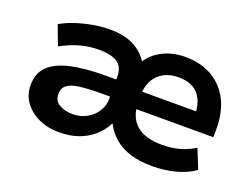

<svg xmlns="http://www.w3.org/2000/svg" viewBox="-85 -689 1152 877"><g transform="rotate(20 491.0 -250.5)"><path d="M258 10Q202 10 158 -11Q114 -32 89 -67.5Q64 -103 64 -148Q64 -206 98 -240Q132 -274 200.5 -290Q269 -306 371 -306H448V-223H381Q317 -223 276 -217.5Q235 -212 216 -197Q197 -182 197 -155Q197 -120 224 -104.5Q251 -89 289 -89Q328 -89 358.5 -106.5Q389 -124 406 -152Q423 -180 423 -211V-320Q423 -368 392.5 -387.5Q362 -407 304 -407Q257 -407 213 -395Q169 -383 121 -357L85 -452Q118 -471 156.5 -483.5Q195 -496 236.5 -503.5Q278 -511 319 -511Q390 -511 435.5 -487Q481 -463 505 -424Q533 -466 580.5 -488.5Q628 -511 686 -511Q760 -511 815 -479.5Q870 -448 900 -390Q930 -332 930 -252V-210H531V-294H834L816 -277Q816 -320 801.5 -350.5Q787 -381 759 -397Q731 -413 689 -413Q626 -413 589 -376Q552 -339 552 -269V-248Q552 -174 593.5 -135.5Q635 -97 720 -97Q766 -97 803.5 -107Q841 -117 878 -140L916 -46Q878 -18 824 -4Q770 10 712 10Q650 10 605 -4Q560 -18 528 -45Q496 -72 476 -111H475Q456 -74 425.5 -47Q395 -20 353.5 -5Q312 10 258 10Z"/></g></svg>

Font: Nunito Sans 7pt
Style: Bold
Weight: 700
Designer: Vernon Adams
Foundry: Vernon Adams
Version: Version 3.101;gftools[0.9.27]